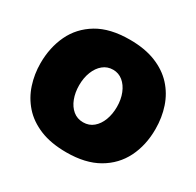

<svg xmlns="http://www.w3.org/2000/svg" viewBox="-159 -909 1129 1105"><g transform="rotate(30 405.5 -356.5)"><path d="M409 16Q306 16 232.8 -14.2Q159.5 -44.5 113.5 -96.8Q67.5 -149 45.8 -215.8Q24 -282.5 24 -355Q24 -459 64.2 -543.8Q104.5 -628.5 188.2 -678.8Q272 -729 403 -729Q502.5 -729 575 -700Q647.5 -671 694.5 -619.8Q741.5 -568.5 764.2 -501Q787 -433.5 787 -356Q787 -249 745 -165Q703 -81 619 -32.5Q535 16 409 16ZM406 -182Q445 -182 473 -205.5Q501 -229 516 -268.5Q531 -308 531 -356Q531 -405.5 515 -445.2Q499 -485 470.8 -508Q442.5 -531 406 -531Q368 -531 339.8 -508Q311.5 -485 295.8 -445.2Q280 -405.5 280 -356Q280 -308 295 -268.5Q310 -229 338.2 -205.5Q366.5 -182 406 -182Z"/></g></svg>

Font: Commissioner Black
Style: Regular
Weight: 900
Designer: Kostas Bartsokas
Foundry: Kostas Bartsokas
Version: Version 1.000; ttfautohint (v1.8.3)